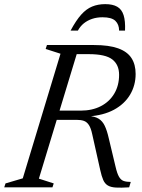

<svg xmlns="http://www.w3.org/2000/svg" viewBox="-38 -884 672 906"><path d="M343 -362Q397 -362 437.8 -383Q478.5 -404 501.2 -442.2Q524 -480.5 524 -531Q524 -578.5 492 -603.5Q460 -628.5 381 -628.5H257.5L273 -671.5H405.5Q476 -671.5 519.2 -656Q562.5 -640.5 582.2 -610.2Q602 -580 602 -535Q602 -481.5 576 -437.5Q550 -393.5 499.8 -366.2Q449.5 -339 376.5 -334.5V-337Q408.5 -335.5 427 -324.2Q445.5 -313 456.2 -290.5Q467 -268 475 -232.5L507 -98.5Q514.5 -65.5 523.5 -50Q532.5 -34.5 545.8 -30Q559 -25.5 579 -25.5L571.5 0Q532.5 2.5 508.5 1Q484.5 -0.5 470.8 -8.8Q457 -17 449.2 -34.5Q441.5 -52 435 -81.5L397 -251.5Q391 -279.5 381.5 -294Q372 -308.5 358.2 -313.5Q344.5 -318.5 323.5 -318.5H164.5L177 -362ZM145.5 -41 215.5 -18.5 209.5 0H-18L-12 -18.5L69.5 -42.5L247.5 -630.5L177.5 -653L183.5 -671.5H337ZM446 -802.5Q419 -802.5 396.8 -795Q374.5 -787.5 357.5 -773.8Q340.5 -760 329.5 -739.5H295Q321 -788 345.2 -815Q369.5 -842 397 -853.2Q424.5 -864.5 458.5 -864.5Q494 -864.5 515.2 -852.2Q536.5 -840 545.2 -812.5Q554 -785 552 -739.5H524Q524 -768.5 506.5 -785.5Q489 -802.5 446 -802.5Z"/></svg>

Font: Newsreader 20pt
Style: Italic
Weight: 400
Italic angle: -17°
Version: Version 1.003